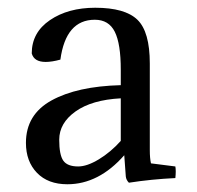

<svg xmlns="http://www.w3.org/2000/svg" viewBox="-20 -827 508 496"><path d="M133 -466Q133 -427 143.5 -412Q154 -397 182 -397Q205 -397 235.5 -415.5Q266 -434 292 -463V-573Q217 -569 175 -539Q133 -509 133 -466ZM292 -607V-647Q292 -714 276.5 -745Q261 -776 225 -776Q150 -776 136 -673Q114 -667 98 -667Q68 -667 62 -689Q62 -743 109 -775Q156 -807 226 -807Q303 -807 335 -776Q367 -745 367 -663V-439Q367 -418 370 -405L433 -397Q435 -386 433 -367Q371 -364 313 -355Q306 -362 305 -371L301 -426Q235 -351 154 -351Q104 -351 75.5 -380.5Q47 -410 47 -458Q47 -531 113 -567.5Q179 -604 292 -607Z"/></svg>

Font: Adamina
Style: Regular
Weight: 400
Designer: Cyreal (www.cyreal.org)
Foundry: Cyreal
Version: Version 1.011